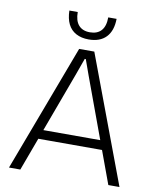

<svg xmlns="http://www.w3.org/2000/svg" viewBox="-99 -1009 889 1085"><g transform="rotate(10 345.5 -466.5)"><path d="M28 0 302 -729H389L662 0H598L382 -587L349 -679H343L310 -587L93 0ZM154 -189 160 -242H530L536 -189ZM345 -791Q303 -791 272.5 -807.5Q242 -824 226.5 -855.5Q211 -887 210 -933H258Q258 -883 280.5 -857.5Q303 -832 345 -832Q388 -832 410.5 -857.5Q433 -883 433 -933H481Q480 -864 445 -827.5Q410 -791 345 -791Z"/></g></svg>

Font: Mona Sans ExtraLight Light
Style: Regular
Weight: 300
Version: Version 2.000